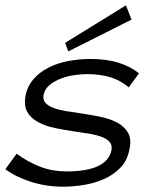

<svg xmlns="http://www.w3.org/2000/svg" viewBox="-62 -686 628 717"><path d="M420.9 -126Q413.1 -85.9 387.5 -59.6Q361.8 -33.2 326.9 -17.6Q292 -2 251.5 4.6Q210.9 11.2 173.8 11.2Q111.8 11.2 54.4 -6.8Q-2.9 -24.9 -42 -54.2L0 -111.8Q43.9 -80.1 88.9 -63Q133.8 -45.9 186 -45.9Q336.9 -45.9 354 -124Q357.9 -143.1 347.9 -155Q337.9 -167 318.4 -174.6Q298.8 -182.1 272.9 -186.5Q247.1 -190.9 217.8 -194.8Q181.2 -200.2 145 -207.5Q108.9 -214.8 81.1 -229.5Q53.2 -244.1 39.6 -268.6Q25.9 -293 34.2 -333Q42 -367.2 64.5 -392.1Q86.9 -417 119.4 -433.6Q151.9 -450.2 192.9 -458Q233.9 -465.8 275.9 -465.8Q335.9 -465.8 380.4 -451.9Q424.8 -438 457 -412.1L418.9 -359.9Q386.2 -387.2 348.1 -398.2Q310.1 -409.2 263.2 -409.2Q242.2 -409.2 216.1 -405.5Q189.9 -401.9 166 -392.8Q142.1 -383.8 124 -369.4Q106 -355 101.1 -333Q97.2 -314 107.2 -302.5Q117.2 -291 136.5 -283.4Q155.8 -275.9 181.9 -271.5Q208 -267.1 236.8 -263.2Q272.9 -257.8 309.6 -250.5Q346.2 -243.2 374 -229Q401.9 -214.8 416 -190.4Q430.2 -166 420.9 -126ZM429.2 -612.8 192.9 -494.1 181.2 -525.9 408.2 -666Z"/></svg>

Font: Anonymous Pro
Style: Italic
Weight: 400
Italic angle: -12°
Monospace: yes
Designer: Mark Simonson
Version: Version 1.003